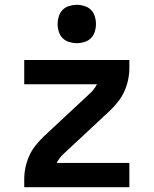

<svg xmlns="http://www.w3.org/2000/svg" viewBox="-20 -780 640 800"><path d="M81 0V-33Q81 -59 86.5 -84Q92 -109 102.5 -132Q113 -155 129 -175Q145 -195 164 -213L355 -391Q364 -399 371.5 -409Q379 -419 384 -429H81V-530H519V-497Q519 -471 513.5 -446Q508 -421 497.5 -398Q487 -375 471 -355Q455 -335 436 -317L245 -139Q236 -131 228.5 -121Q221 -111 216 -101H519V0ZM300 -600Q284 -600 268 -605Q252 -610 241 -621Q230 -632 225 -648Q220 -664 220 -680Q220 -696 225 -712Q230 -728 241 -739Q252 -750 268 -755Q284 -760 300 -760Q316 -760 332 -755Q348 -750 359 -739Q370 -728 375 -712Q380 -696 380 -680Q380 -664 375 -648Q370 -632 359 -621Q348 -610 332 -605Q316 -600 300 -600Z"/></svg>

Font: Iosevka Curly Extended
Style: Bold
Weight: 700
Width: 7
Monospace: yes
Designer: Belleve Invis
Foundry: Belleve Invis
Version: Version 11.1.0; ttfautohint (v1.8.3)